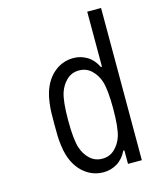

<svg xmlns="http://www.w3.org/2000/svg" viewBox="-133 -1012 933 1117"><g transform="rotate(-15 333.5 -453.5)"><path d="M351.6 -677.1Q395.2 -677.1 432.9 -654.6Q470.7 -632.2 493.5 -585.3H500V-916.7H583.3V0H500V-81.4H493.5Q470.7 -34.5 432.9 -12Q395.2 10.4 351.6 10.4Q287.1 10.4 237 -30.3Q186.8 -71 164.1 -143.9Q155.6 -171.2 151.4 -205.1Q147.1 -238.9 146.5 -262.7Q145.8 -286.5 145.8 -333.3Q145.8 -380.2 146.5 -404Q147.1 -427.7 151.4 -461.6Q155.6 -495.4 164.1 -522.8Q186.8 -595.7 237 -636.4Q287.1 -677.1 351.6 -677.1ZM246.1 -500Q229.2 -448.6 229.2 -333.3Q229.2 -218.1 246.1 -166.7Q260.4 -124.3 290.7 -96Q321 -67.7 364.6 -67.7Q408.2 -67.7 438.5 -96Q468.8 -124.3 483.1 -166.7Q500 -218.1 500 -333.3Q500 -448.6 483.1 -500Q468.8 -542.3 438.5 -570.6Q408.2 -599 364.6 -599Q321 -599 290.7 -570.6Q260.4 -542.3 246.1 -500Z"/></g></svg>

Font: TypoPRO Monoid
Style: Regular
Weight: 400
Width: 4
Monospace: yes
Designer: Andreas Larsen (@larsenwork)
Version: Version 0.61